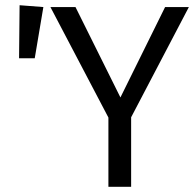

<svg xmlns="http://www.w3.org/2000/svg" viewBox="-20 -715 750 735"><path d="M55 -695 146 -688 113 -492H53ZM703 -688 482 -266V0H395V-265L173 -688H269L441 -342L612 -688Z"/></svg>

Font: FiraGO Book
Style: Regular
Weight: 350
Designer: bBox Type
Foundry: bBox Type GmbH
Version: Version 1.001;PS 001.001;hotconv 1.0.88;makeotf.lib2.5.64775